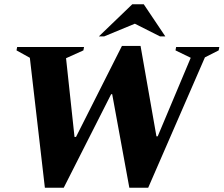

<svg xmlns="http://www.w3.org/2000/svg" viewBox="-20 -882 1056 907"><path d="M192 5 121 -609 58 -644 61 -660H377L374 -644L292 -607L332 -235H339L556 -665H644L719 -238H725L881 -609L809 -644L812 -660H1016L1013 -644L948 -611L680 5H591L510 -437H505L281 5ZM447 -710 605 -862H659L761 -710H736L617 -770L472 -710Z"/></svg>

Font: Spectral SC ExtraBold
Style: Italic
Weight: 800
Italic angle: -10°
Designer: Jean-Baptiste Levee
Foundry: Production Type
Version: Version 2.001